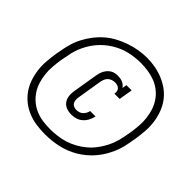

<svg xmlns="http://www.w3.org/2000/svg" viewBox="-214 -1057 1428 1428"><g transform="rotate(45 500.0 -343.0)"><path d="M469 -115Q451 -115 433.5 -118.5Q416 -122 401.5 -130.5Q387 -139 376.5 -153Q366 -167 361.5 -183.5Q357 -200 357 -218.5Q357 -237 360 -255L392 -450Q395 -465 399 -479Q403 -493 410 -506.5Q417 -520 427.5 -531.5Q438 -543 451 -551Q464 -559 478.5 -562Q493 -565 507 -565Q521 -565 534 -563Q547 -561 559 -556Q571 -551 581 -542.5Q591 -534 597 -524L603 -560H658L640 -452H585Q587 -465 585 -477.5Q583 -490 575 -498.5Q567 -507 555 -511Q543 -515 530 -515Q516 -515 501 -510.5Q486 -506 474.5 -495.5Q463 -485 457 -471Q451 -457 448 -442L416 -247Q413 -232 414 -217Q415 -202 421.5 -190Q428 -178 441 -172Q454 -166 469 -166Q483 -166 496.5 -170Q510 -174 521 -184Q532 -194 539 -207Q546 -220 548 -233H605Q600 -209 589 -187Q578 -165 559 -147.5Q540 -130 516.5 -122.5Q493 -115 469 -115ZM431 127Q385 127 340 120.5Q295 114 253.5 97Q212 80 178.5 53.5Q145 27 120 -8Q95 -43 80.5 -84.5Q66 -126 60 -171Q54 -216 57.5 -262Q61 -308 68 -354L74 -386Q81 -429 93 -471.5Q105 -514 125.5 -553.5Q146 -593 174.5 -630Q203 -667 238 -697Q273 -727 314 -748.5Q355 -770 396.5 -784Q438 -798 482 -805.5Q526 -813 569 -813Q614 -813 658.5 -804.5Q703 -796 744.5 -778Q786 -760 820 -734Q854 -708 879 -673Q904 -638 919 -596.5Q934 -555 940 -510Q946 -465 942.5 -418.5Q939 -372 932 -326L926 -294Q921 -260 912.5 -226Q904 -192 890 -159Q876 -126 857 -94.5Q838 -63 814.5 -35Q791 -7 762.5 17Q734 41 702 60Q670 79 636.5 92Q603 105 569 112.5Q535 120 500 123.5Q465 127 431 127ZM432 73Q471 73 509.5 68Q548 63 584.5 51.5Q621 40 657 20Q693 0 724 -26.5Q755 -53 779.5 -86Q804 -119 822 -154.5Q840 -190 850.5 -227.5Q861 -265 867 -303L873 -334Q879 -374 882 -414Q885 -454 880.5 -493Q876 -532 864 -568Q852 -604 831 -635Q810 -666 780.5 -689.5Q751 -713 716 -727Q681 -741 642 -747Q603 -753 563 -753Q532 -753 501.5 -749.5Q471 -746 441 -739Q411 -732 382 -719.5Q353 -707 325.5 -690Q298 -673 273.5 -651.5Q249 -630 228.5 -605Q208 -580 192 -552.5Q176 -525 164 -496Q152 -467 145 -437Q138 -407 133 -377L127 -346Q121 -306 118 -266.5Q115 -227 119.5 -188Q124 -149 135.5 -113Q147 -77 167.5 -46.5Q188 -16 216.5 8Q245 32 280 47Q315 62 353.5 67.5Q392 73 432 73Z"/></g></svg>

Font: Iosevka Etoile Light Oblique
Style: Regular
Weight: 300
Italic angle: -9°
Designer: Belleve Invis
Foundry: Belleve Invis
Version: Version 15.5.2; ttfautohint (v1.8.4)